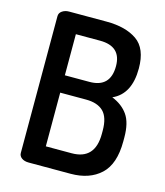

<svg xmlns="http://www.w3.org/2000/svg" viewBox="-110 -815 772 898"><g transform="rotate(15 276.5 -365.5)"><path d="M66 -34V-696Q66 -712 80 -721.5Q94 -731 113 -731H295Q387 -731 442 -693Q497 -655 497 -558Q497 -434 412 -396Q462 -376 488.5 -338Q515 -300 515 -229V-210Q515 -100 461 -50Q407 0 316 0H113Q92 0 79 -9.5Q66 -19 66 -34ZM171 -94H296Q409 -94 409 -218V-234Q409 -298 380.5 -326Q352 -354 296 -354H171ZM171 -637V-438H290Q391 -438 391 -541Q391 -637 288 -637Z"/></g></svg>

Font: AkaAcidDosis
Style: SemiBold
Weight: 600
Designer: Edgar Tolentino, Pablo Impallari, Igino Marini, Cyberella
Foundry: Edgar Tolentino, Pablo Impallari, Igino Marini, Cyberella
Version: Version 1.007